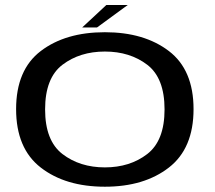

<svg xmlns="http://www.w3.org/2000/svg" viewBox="-20 -720 836 745"><path d="M387 4.5Q539.5 4.5 635.2 -69.8Q731 -144 731 -296.5Q731 -449 635.2 -522Q539.5 -595 387 -595Q234 -595 138.2 -522Q42.5 -449 42.5 -296.5Q42.5 -144 138.2 -69.8Q234 4.5 387 4.5ZM387 -70.5Q290 -70.5 222.5 -122.2Q155 -174 155 -295.5Q155 -417.5 222.5 -468.8Q290 -520 387 -520Q484 -520 551.2 -468.8Q618.5 -417.5 618.5 -295.5Q618.5 -174 551.2 -122.2Q484 -70.5 387 -70.5ZM299 -613.5H356.5L475.5 -700.5H392.5Z"/></svg>

Font: Anybody Expanded
Style: Regular
Weight: 400
Width: 7
Version: Version 1.113;gftools[0.9.25]